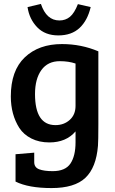

<svg xmlns="http://www.w3.org/2000/svg" viewBox="-20 -742 584 976"><path d="M59 181V42L154 34V82Q154 109 179 118.5Q204 128 248 128Q312 128 338 89.5Q364 51 364 -19V-74Q316 -18 231 -18Q179 -18 139.5 -38Q100 -58 78 -92Q35 -160 35 -252Q35 -383 106 -450.5Q177 -518 295 -518Q393 -518 480 -481V-110Q480 -25 478 -1Q469 110 414 162Q359 214 242 214Q125 214 59 181ZM364 -204V-419Q329 -431 284 -431Q223 -431 190.5 -386Q158 -341 158 -264Q158 -106 262 -106Q305 -106 334.5 -132.5Q364 -159 364 -204ZM376 -721 441 -706Q425 -638 384.5 -600Q344 -562 276.5 -562Q209 -562 169 -603.5Q129 -645 120 -706L188 -722Q216 -638 282 -638Q313 -638 335.5 -656.5Q358 -675 376 -721Z"/></svg>

Font: Bree Serif
Style: Regular
Weight: 400
Designer: Veronika Burian, Jos Scaglione
Foundry: TypeTogether
Version: Version 1.001